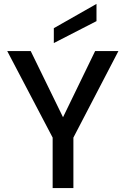

<svg xmlns="http://www.w3.org/2000/svg" viewBox="-20 -961 642 981"><path d="M249 0V-258L17 -700H137L302 -362L466 -700H585L355 -258V0ZM255 -741V-817L473 -941V-853Z"/></svg>

Font: Firefly Display Medium
Style: Regular
Weight: 500
Designer: Colophon Foundry, Jonny Pinhorn
Foundry: Colophon Foundry
Version: Version 1.200; ttfautohint (v1.8.3)